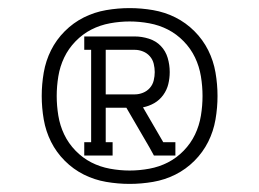

<svg xmlns="http://www.w3.org/2000/svg" viewBox="-20 -898 640 474"><path d="M188 -514V-547H205V-775H188V-808H313Q330 -808 347.5 -802.5Q365 -797 377 -784.5Q389 -772 394 -755Q399 -738 399 -720Q399 -705 395.5 -690.5Q392 -676 383 -663.5Q374 -651 361 -643.5Q348 -636 333 -633L383 -547H413V-514H360L349 -534L292 -632H241V-547H258V-514ZM241 -665H313Q323 -665 333 -669Q343 -673 350 -681Q357 -689 359.5 -699.5Q362 -710 362 -720Q362 -730 359.5 -740.5Q357 -751 350 -759Q343 -767 333 -771Q323 -775 313 -775H241ZM300 -444Q271 -444 242 -449Q213 -454 187 -467Q161 -480 140 -501Q119 -522 106 -548Q93 -574 88 -603Q83 -632 83 -661Q83 -690 88 -719Q93 -748 106 -774Q119 -800 140 -821Q161 -842 187 -855Q213 -868 242 -873Q271 -878 300 -878Q329 -878 358 -873Q387 -868 413 -855Q439 -842 460 -821Q481 -800 494 -774Q507 -748 512 -719Q517 -690 517 -661Q517 -632 512 -603Q507 -574 494 -548Q481 -522 460 -501Q439 -480 413 -467Q387 -454 358 -449Q329 -444 300 -444ZM300 -477Q324 -477 348.5 -481.5Q373 -486 394.5 -497Q416 -508 433.5 -526Q451 -544 461.5 -566Q472 -588 476 -612.5Q480 -637 480 -661Q480 -685 476 -709.5Q472 -734 461.5 -756Q451 -778 433.5 -796Q416 -814 394.5 -825Q373 -836 348.5 -840.5Q324 -845 300 -845Q276 -845 251.5 -840.5Q227 -836 205.5 -825Q184 -814 166.5 -796Q149 -778 138.5 -756Q128 -734 124 -709.5Q120 -685 120 -661Q120 -637 124 -612.5Q128 -588 138.5 -566Q149 -544 166.5 -526Q184 -508 205.5 -497Q227 -486 251.5 -481.5Q276 -477 300 -477Z"/></svg>

Font: Iosevka Etoile Extralight
Style: Regular
Weight: 200
Designer: Belleve Invis
Foundry: Belleve Invis
Version: Version 22.1.2; ttfautohint (v1.8.4)